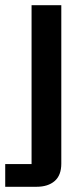

<svg xmlns="http://www.w3.org/2000/svg" viewBox="-68 -549 309 736"><path d="M-48 167V80H53V-529H167V78Q167 123 141.5 145Q116 167 72 167Z"/></svg>

Font: Hubot Sans Medium
Style: Regular
Weight: 500
Designer: Deni Anggara
Foundry: GitHub, Inc., Subsidiary of Microsoft Corporation
Version: Version 2.000